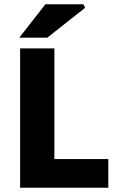

<svg xmlns="http://www.w3.org/2000/svg" viewBox="-20 -877 564 897"><path d="M74 0V-651H234V-134H486V0ZM70 -701 192 -857H369L378 -841L201 -701Z"/></svg>

Font: Source Sans 3 ExtraLight ExtraBold
Style: Regular
Weight: 800
Version: Version 3.052;hotconv 1.1.0;makeotfexe 2.6.0